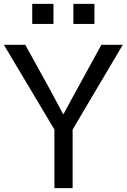

<svg xmlns="http://www.w3.org/2000/svg" viewBox="-23 -978 658 998"><path d="M-2.9 -745.1H108.4L232.4 -520.5Q272.5 -446.3 304.7 -385.7H307.6Q320.3 -409.2 345.2 -455.6Q370.1 -502 380.9 -520.5L503.9 -745.1H615.2L354.5 -304.7V0H259.8V-304.7ZM144.5 -853.5V-958H254.9V-853.5ZM358.4 -853.5V-958H467.8V-853.5Z"/></svg>

Font: Gothic A1 Medium
Style: Regular
Weight: 500
Designer: HanYang I&C Co.,Ltd.
Foundry: HanYang I&C Co.,Ltd.
Version: Version 2.50